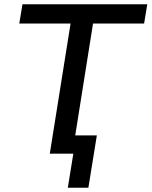

<svg xmlns="http://www.w3.org/2000/svg" viewBox="-20 -725 715 906"><path d="M300 161 326 0H215L313 -614H71L86 -705H675L660 -614H419L335 -86H437L397 161Z"/></svg>

Font: Nunito Sans 10pt SemiBold
Style: Italic
Weight: 600
Italic angle: -9°
Designer: Vernon Adams
Foundry: Vernon Adams
Version: Version 3.101;gftools[0.9.27]